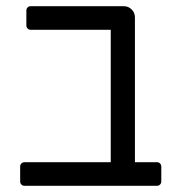

<svg xmlns="http://www.w3.org/2000/svg" viewBox="-20 -599 565 619"><path d="M45 -14V-62Q45 -68 49 -72Q53 -76 59 -76H337V-503H79Q73 -503 69 -507Q65 -511 65 -517V-565Q65 -571 69 -575Q73 -579 79 -579H379Q394 -579 404.5 -568.5Q415 -558 415 -543V-76H486Q492 -76 496 -72Q500 -68 500 -62V-14Q500 -8 496 -4Q492 0 486 0H59Q53 0 49 -4Q45 -8 45 -14Z"/></svg>

Font: Miriam Libre
Style: Regular
Weight: 400
Designer: Michal Sahar
Foundry: Hagilda
Version: Version 1.001